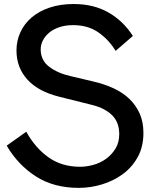

<svg xmlns="http://www.w3.org/2000/svg" viewBox="-20 -902 748 932"><path d="M362.5 10Q241.2 10 154.4 -45.6Q67.5 -101.2 12.5 -195L107.5 -262.5Q151.2 -183.8 215.6 -138.1Q280 -92.5 368.8 -92.5Q400 -92.5 433.8 -101.9Q467.5 -111.2 495 -131.2Q522.5 -151.2 540.6 -180.6Q558.8 -210 558.8 -251.2Q558.8 -307.5 525 -341.9Q491.2 -376.2 427.5 -392.5L267.5 -432.5Q166.2 -457.5 113.1 -515.6Q60 -573.8 60 -657.5Q60 -703.8 78.8 -745Q97.5 -786.2 133.1 -816.9Q168.8 -847.5 220.6 -865Q272.5 -882.5 337.5 -882.5Q433.8 -882.5 505.6 -841.9Q577.5 -801.2 625 -727.5L541.2 -655Q508.8 -708.8 458.1 -744.4Q407.5 -780 335 -780Q296.2 -780 266.2 -769.4Q236.2 -758.8 216.9 -741.9Q197.5 -725 187.5 -704.4Q177.5 -683.8 177.5 -662.5Q177.5 -608.8 219.4 -577.5Q261.2 -546.2 322.5 -532.5L433.8 -506.2Q487.5 -493.8 531.9 -473.1Q576.2 -452.5 608.1 -421.9Q640 -391.2 658.1 -350.6Q676.2 -310 676.2 -256.2Q676.2 -190 648.8 -140Q621.2 -90 576.2 -56.9Q531.2 -23.8 475 -6.9Q418.8 10 362.5 10Z"/></svg>

Font: Abordage
Style: Regular
Weight: 400
Designer: Ange Degheest & Eugénie Bidaut
Foundry: Velvetyne Type Foundry
Version: Version 1.000;FEAKit 1.0